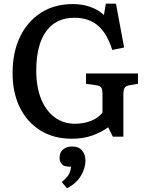

<svg xmlns="http://www.w3.org/2000/svg" viewBox="-20 -736 796 1038"><path d="M368 14Q270 14 198 -31Q126 -76 87 -155.5Q48 -235 48 -341Q48 -454 88.5 -537.5Q129 -621 202 -667.5Q275 -714 374 -714Q426 -714 469 -698.5Q512 -683 542 -655L552 -716H607L651 -479L587 -466Q558 -557 508.5 -598.5Q459 -640 382 -640Q282 -640 229 -566Q176 -492 176 -354Q176 -265 202.5 -200.5Q229 -136 276 -101.5Q323 -67 385 -67Q433 -67 472 -82.5Q511 -98 534 -127V-226Q534 -251 528 -261.5Q522 -272 501 -275L445 -283V-339H726V-283L678 -275Q659 -271 653 -260Q647 -249 647 -223V3H590L565 -48Q530 -22 480.5 -4Q431 14 368 14ZM342 282 314 248Q344 223 353.5 204Q363 185 364 165H354Q326 165 314 151Q302 137 302 117Q302 88 321 72Q340 56 370 56Q406 56 424 78Q442 100 442 132Q442 172 418 213.5Q394 255 342 282Z"/></svg>

Font: Literata Medium
Style: Regular
Weight: 500
Designer: Latin by Veronika Burian and Jose Scaglione. Greek by Irene Vlachou. Cyrillic by Vera Evstafieva.
Foundry: TypeTogether
Version: Version 3.103; ttfautohint (v1.8.4.7-5d5b);gftools[0.9.29]